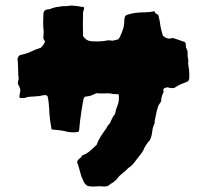

<svg xmlns="http://www.w3.org/2000/svg" viewBox="-20 -645 756 703"><path d="M673 -360Q673 -347 661 -344Q652 -341 643 -337Q634 -333 626 -328Q622 -325 618 -323Q613 -322 608 -322.5Q603 -323 598 -324Q594 -326 590 -325Q586 -324 581 -322Q577 -318 578.5 -313Q580 -308 577 -304Q574 -298 572 -290Q571 -286 570.5 -282Q570 -278 570 -274Q568 -270 564.5 -265.5Q561 -261 559 -256Q558 -253 557 -248.5Q556 -244 554 -239Q552 -229 550 -219.5Q548 -210 546 -200Q546 -199 546.5 -197Q547 -195 546 -193Q539 -180 537.5 -164Q536 -148 529 -132Q522 -125 515 -114.5Q508 -104 504 -93Q501 -88 498 -84Q495 -80 491 -75Q481 -63 472 -50.5Q463 -38 450 -30Q440 -19 428.5 -10.5Q417 -2 408 10Q406 14 402.5 16Q399 18 397 21Q392 24 386.5 27.5Q381 31 375 36Q367 38 361 38Q347 36 332 37.5Q317 39 301 36Q292 31 287 21Q282 11 278 1Q274 -12 270.5 -25.5Q267 -39 262 -52Q265 -60 271.5 -64.5Q278 -69 281 -76Q296 -81 308.5 -91.5Q321 -102 334 -115Q339 -130 348.5 -145Q358 -160 370 -176Q372 -183 377 -187.5Q382 -192 385 -199Q387 -205 392 -214Q397 -223 401 -227Q404 -244 410.5 -259.5Q417 -275 415 -298Q414 -301 403 -300.5Q392 -300 390 -302Q376 -304 362 -303Q348 -302 334 -304Q318 -297 313 -295Q308 -293 291 -291Q287 -287 286 -283Q285 -279 284 -274Q281 -256 278 -237.5Q275 -219 273 -201Q272 -194 271.5 -186Q271 -178 270 -170Q270 -169 269 -166.5Q268 -164 267 -162Q247 -159 229 -162Q222 -164 214.5 -165.5Q207 -167 199 -168Q192 -169 184.5 -169.5Q177 -170 169 -171Q161 -212 160 -248Q159 -259 158 -270.5Q157 -282 154 -293Q150 -297 146 -297Q142 -297 137 -296Q126 -293 115 -292.5Q104 -292 93 -291Q82 -291 69 -286H56Q51 -286 51 -292Q52 -296 52 -298.5Q52 -301 53 -305Q57 -318 49 -331Q48 -333 47 -335.5Q46 -338 45 -340Q47 -348 48 -355Q49 -362 47 -369Q46 -385 46 -400.5Q46 -416 44 -429Q47 -442 56 -444Q77 -448 94.5 -456.5Q112 -465 129 -470Q135 -475 138 -480Q141 -485 144 -490Q145 -495 142.5 -497.5Q140 -500 139 -504Q139 -506 138.5 -507.5Q138 -509 139 -511Q139 -515 139.5 -519.5Q140 -524 140 -529Q138 -546 138 -563Q138 -580 139 -596Q139 -599 141 -602Q143 -605 143 -606Q150 -611 157.5 -611Q165 -611 170 -615Q187 -620 201 -621Q209 -623 215.5 -622.5Q222 -622 229 -623Q237 -625 244.5 -624.5Q252 -624 259 -623Q266 -623 272.5 -621Q279 -619 286 -620Q286 -619 287 -617Q288 -615 288 -614Q287 -610 285.5 -605.5Q284 -601 284 -596Q283 -555 284 -513Q296 -495 315 -494Q330 -493 344.5 -493.5Q359 -494 374 -497Q379 -498 383.5 -497Q388 -496 393 -496Q398 -497 403 -498.5Q408 -500 413 -501Q415 -504 417 -506.5Q419 -509 420 -512Q426 -525 430.5 -538.5Q435 -552 435 -568Q435 -574 436 -577Q436 -585 443 -590Q460 -596 477.5 -598Q495 -600 513 -600Q521 -600 529 -601Q537 -602 544 -604Q544 -604 544.5 -603.5Q545 -603 546 -603Q548 -598 549 -597Q551 -596 553.5 -594Q556 -592 559 -591Q560 -589 560.5 -587.5Q561 -586 561 -584Q563 -578 564 -572Q565 -566 566 -560Q567 -549 570 -537.5Q573 -526 576 -515Q583 -508 592 -505Q601 -502 611 -506Q616 -505 622 -503Q628 -501 634 -499Q640 -497 645.5 -495Q651 -493 657 -491Q661 -485 660.5 -478Q660 -471 664 -465Q667 -459 667 -452.5Q667 -446 667 -440Q668 -433 669 -427Q670 -421 669 -415Q669 -409 670 -403Q671 -397 672 -391Q673 -384 673 -376Q673 -368 673 -360Z"/></svg>

Font: Darumadrop One
Style: Regular
Weight: 400
Version: Version 1.000